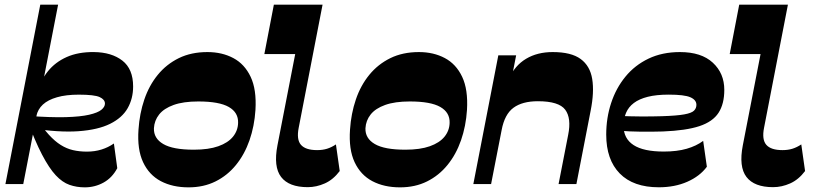

<svg xmlns="http://www.w3.org/2000/svg" viewBox="-20 -792 3531 826"><path d="M111.3 -240.5 101.7 -293.3Q198.2 -286.3 262.4 -288Q326.5 -289.8 363.5 -298.4Q400.5 -307 416 -319.6Q431.5 -332.3 431.5 -346.3Q431.5 -363.8 408.8 -374.3Q386 -384.8 319 -384.8Q264 -384.8 225.3 -373.6Q186.5 -362.5 164.6 -342.3Q142.7 -322 136.5 -293L140.5 -391.7Q154.2 -445.7 186 -485.2Q217.7 -524.7 267.1 -546.7Q316.5 -568.7 384 -568Q460.2 -567.2 506.5 -531.2Q552.7 -495.2 552.7 -420Q552.7 -367.8 529.1 -326.4Q505.5 -285 453.6 -259.3Q401.7 -233.5 317.5 -227.5Q233.2 -221.5 111.3 -240.5ZM344.8 14Q309.5 14 278.9 3.2Q248.3 -7.5 219.8 -38Q191.3 -68.5 160.8 -126.9Q130.3 -185.2 95 -280.5L137.2 -282.8Q165 -240 190.5 -212.1Q216 -184.2 241.3 -168.4Q266.5 -152.5 294.1 -146.1Q321.8 -139.7 354 -139.7Q387.5 -139.7 416.5 -148.7Q445.5 -157.7 470 -174.7L484.5 -68.5Q462.7 -27.2 425.5 -6.6Q388.2 14 344.8 14ZM3.3 0 153.3 -772H230L80 0Z M791 14Q722.5 14 671.9 -12.6Q621.3 -39.3 595.5 -94.4Q569.8 -149.5 575.8 -234.5Q580.3 -303.2 600.9 -363.9Q621.5 -424.5 658.8 -470.1Q696 -515.7 749.3 -541.9Q802.5 -568 872.3 -568Q935.3 -568 983.7 -542.2Q1032.2 -516.5 1058.2 -461.7Q1084.2 -407 1079 -319Q1074.5 -249.3 1053.4 -188.6Q1032.3 -128 995.3 -82.4Q958.3 -36.8 907 -11.4Q855.8 14 791 14ZM813.7 -148Q877.5 -148 919.3 -162.9Q961 -177.7 982.3 -203.9Q1003.5 -230 1004.3 -263.5Q1005.8 -308 964.3 -331.8Q922.8 -355.5 833 -355.5Q768.8 -355.5 727 -340.5Q685.2 -325.5 664.6 -299.5Q644 -273.5 642.2 -240.2Q640.7 -196.7 682.4 -172.4Q724 -148 813.7 -148Z M1304 13.2Q1223 13.2 1189.4 -30.6Q1155.7 -74.5 1173.7 -167L1250 -559.5H1117.3L1158.2 -772H1367.7L1265 -242.2Q1255 -191.7 1274.7 -169Q1294.5 -146.2 1344.2 -146.2Q1368 -146.2 1387 -152.1Q1406 -158 1425.2 -170.7L1441.5 -56.2Q1413.7 -19.2 1377.5 -3Q1341.2 13.2 1304 13.2Z M1701 14Q1632.5 14 1581.9 -12.6Q1531.3 -39.3 1505.5 -94.4Q1479.8 -149.5 1485.8 -234.5Q1490.3 -303.2 1510.9 -363.9Q1531.5 -424.5 1568.8 -470.1Q1606 -515.7 1659.3 -541.9Q1712.5 -568 1782.3 -568Q1845.3 -568 1893.7 -542.2Q1942.2 -516.5 1968.2 -461.7Q1994.2 -407 1989 -319Q1984.5 -249.3 1963.4 -188.6Q1942.3 -128 1905.3 -82.4Q1868.3 -36.8 1817 -11.4Q1765.8 14 1701 14ZM1723.7 -148Q1787.5 -148 1829.3 -162.9Q1871 -177.7 1892.3 -203.9Q1913.5 -230 1914.3 -263.5Q1915.8 -308 1874.3 -331.8Q1832.8 -355.5 1743 -355.5Q1678.8 -355.5 1637 -340.5Q1595.2 -325.5 1574.6 -299.5Q1554 -273.5 1552.2 -240.2Q1550.7 -196.7 1592.4 -172.4Q1634 -148 1723.7 -148Z M2016.3 0 2123.8 -554H2200.5L2175.2 -424.7L2168.5 -452Q2195 -510.5 2243.4 -539.2Q2291.7 -568 2357.7 -568Q2437.5 -568 2478 -538.2Q2518.5 -508.5 2527.7 -452.2Q2537 -396 2521 -315.7L2459.7 0H2383L2424.3 -211.8Q2438.8 -283.5 2411.6 -320Q2384.5 -356.5 2294 -356.5Q2227.3 -356.5 2189 -328.4Q2150.7 -300.3 2138 -232L2092.7 0Z M2814.3 13.7Q2704.6 13.7 2646.3 -45.6Q2588 -105 2588 -212.9Q2588 -284.6 2609.1 -348.6Q2630.1 -412.7 2670.6 -462.1Q2711.1 -511.6 2770.1 -539.8Q2829 -568 2905.3 -568Q2997.3 -568 3046.6 -522.3Q3096 -476.6 3096 -405.3Q3096 -345.1 3071.3 -306.9Q3046.6 -268.6 2989.1 -249.4Q2931.6 -230.3 2831.7 -226.4Q2784.7 -225 2735.9 -225.5Q2687.1 -226 2644.1 -229.7V-293.3Q2689 -291.3 2736.5 -291Q2784 -290.7 2827.9 -292.1Q2891.9 -294.1 2923.6 -299.9Q2955.3 -305.6 2965.6 -315.9Q2976 -326.1 2976 -341.1Q2976 -362.1 2950.1 -373.5Q2924.3 -384.9 2856.7 -384.9Q2803.9 -384.9 2766.9 -375.6Q2729.9 -366.3 2706.9 -348.9Q2683.9 -331.6 2673.3 -306.6Q2662.7 -281.6 2662.7 -249.7Q2662.7 -196 2705.5 -168Q2748.3 -140 2835.6 -140Q2892.3 -140 2934 -152Q2975.7 -164 3005.1 -185.9L3021 -74.6Q2990.6 -33.7 2936.7 -10Q2882.9 13.7 2814.3 13.7Z M3306 13.2Q3225 13.2 3191.4 -30.6Q3157.7 -74.5 3175.7 -167L3252 -559.5H3119.3L3160.2 -772H3369.7L3267 -242.2Q3257 -191.7 3276.7 -169Q3296.5 -146.2 3346.2 -146.2Q3370 -146.2 3389 -152.1Q3408 -158 3427.2 -170.7L3443.5 -56.2Q3415.7 -19.2 3379.5 -3Q3343.2 13.2 3306 13.2Z"/></svg>

Font: Savate ExtraLight
Style: Italic
Weight: 200
Italic angle: -11°
Designer: Max Esnée
Foundry: Plomb Type
Version: Version 2.000